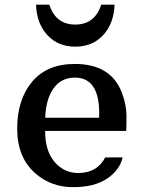

<svg xmlns="http://www.w3.org/2000/svg" viewBox="-20 -772 590 802"><path d="M51.8 0ZM507.3 -225.1H168.5Q168.5 -141.1 208.3 -95.2Q248 -49.3 306.6 -49.3Q385.3 -49.3 419.4 -114.3L492.2 -114.7Q481 -62.5 428 -26.4Q375 9.8 285.2 9.8Q195.3 9.8 129.9 -45.9Q51.8 -112.8 51.8 -234.4Q51.8 -356 114 -430.4Q176.3 -504.9 292.5 -504.9Q445.3 -504.9 490.2 -381.8Q508.3 -332.5 508.3 -288.6Q508.3 -244.6 507.3 -225.1ZM394.5 -298.3Q394.5 -447.8 293 -447.8Q235.8 -447.8 203.9 -403.3Q171.9 -358.9 168.9 -280.3H394Q394.5 -289.6 394.5 -298.3ZM294.4 -669.4Q376 -669.4 402.8 -752.4H458.5Q455.6 -673.8 411.1 -625.5Q366.7 -577.1 294.4 -577.1Q222.2 -577.1 177.7 -625.5Q133.3 -673.8 130.4 -752.4H186Q212.9 -669.4 294.4 -669.4Z"/></svg>

Font: Arbutus Slab
Style: Regular
Weight: 400
Designer: Karolina Lach
Foundry: Karolina Lach
Version: Version 1.001; ttfautohint (v0.92) -l 10 -r 16 -G 200 -x 7 -